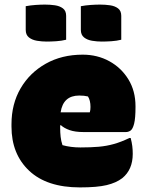

<svg xmlns="http://www.w3.org/2000/svg" viewBox="-20 -802 640 836"><path d="M340 -564Q404 -564 456 -535.5Q508 -507 539 -456.5Q570 -406 570 -339V-336Q570 -287 564 -263.5Q558 -240 548.5 -233.5Q539 -227 528 -227H344Q307 -227 283 -235.5Q259 -244 245 -257L242 -256V-244Q242 -225 244 -206.5Q246 -188 252 -170Q288 -160 330 -160Q375 -160 409.5 -163Q444 -166 476 -175Q508 -184 543 -201H549Q554 -182 556 -166Q558 -150 558 -132Q558 -63 512 -26Q486 -6 444.5 4Q403 14 328 14Q184 14 107 -58.5Q30 -131 30 -251V-261Q30 -349 69.5 -417Q109 -485 179 -524.5Q249 -564 340 -564ZM325 -386Q255 -386 244 -313H371Q374 -322 374 -336Q374 -365 363 -382Q347 -386 325 -386ZM92 -775Q113 -779 135.5 -780.5Q158 -782 176 -782Q198 -782 219 -779Q240 -776 254 -765.5Q268 -755 268 -733V-629Q248 -624 225 -622.5Q202 -621 183 -621Q162 -621 141 -624.5Q120 -628 106 -639Q92 -650 92 -672ZM332 -775Q353 -779 375.5 -780.5Q398 -782 416 -782Q438 -782 459 -779Q480 -776 494 -765.5Q508 -755 508 -733V-629Q488 -624 465 -622.5Q442 -621 423 -621Q402 -621 381 -624.5Q360 -628 346 -639Q332 -650 332 -672Z"/></svg>

Font: Recursive Sn Csl St XBk
Style: Regular
Weight: 1000
Version: Version 1.079;hotconv 1.0.112;makeotfexe 2.5.65598; ttfautoh